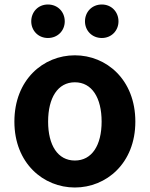

<svg xmlns="http://www.w3.org/2000/svg" viewBox="-20 -820 666 854"><path d="M313 14C453 14 582 -94 582 -279C582 -466 453 -574 313 -574C173 -574 44 -466 44 -279C44 -94 173 14 313 14ZM313 -106C237 -106 194 -174 194 -279C194 -385 237 -454 313 -454C389 -454 432 -385 432 -279C432 -174 389 -106 313 -106ZM193 -651C237 -651 268 -684 268 -725C268 -767 237 -800 193 -800C150 -800 119 -767 119 -725C119 -684 150 -651 193 -651ZM433 -651C476 -651 507 -684 507 -725C507 -767 476 -800 433 -800C389 -800 358 -767 358 -725C358 -684 389 -651 433 -651Z"/></svg>

Font: Source Han Sans Old Style Bold
Style: Regular
Weight: 700
Designer: Ryoko NISHIZUKA (kana & ideographs); Paul D. Hunt (Latin, Greek & Cyrillic); Wenlong ZHANG (bopomofo); Sandoll Communica
Foundry: Adobe Systems Incorporated
Version: Version 1.004;PS 1.004;hotconv 1.0.81;makeotf.lib2.5.63406